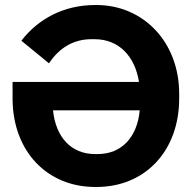

<svg xmlns="http://www.w3.org/2000/svg" viewBox="-20 -732 770 764"><path d="M30 -406V-336C32 -130 167 12 359 12H364C558 12 693 -132 693 -340V-359C693 -565 550 -712 364 -712H358C235 -712 133 -658 65 -570L175 -480C215 -541 272 -576 344 -576H357C452 -576 517 -509 533 -406ZM536 -293C526 -185 463 -119 369 -119H358C264 -119 202 -185 191 -293Z"/></svg>

Font: Fixel Text Bold
Style: Bold
Weight: 700
Width: 4
Designer: AlfaBravo + MacPaw
Foundry: Kyrylo Tkachov, Marchela Mozhyna, Serhii Makarenko, Maria Weinstein, Zakhar Kryvoshyya
Version: Version 1.211